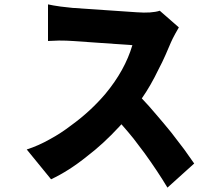

<svg xmlns="http://www.w3.org/2000/svg" viewBox="-20 -786 1009 876"><path d="M866 -40 744 70Q699 -5 639 -88L589 -154Q564 -185 541 -211L534 -219L524 -208Q451 -129 376 -72Q294 -6 213 32L102 -104Q155 -121 208 -151Q258 -178 306 -215Q393 -278 461 -358Q550 -465 584 -580L311 -599Q286 -601 249 -601L199 -599V-766Q221 -761 257 -756Q289 -752 311 -750L604 -730Q672 -725 709 -737L796 -661L779 -631Q767 -609 760 -593L735 -535Q720 -501 704 -471Q667 -394 627 -337Q658 -305 694 -262Q726 -225 761 -182L820 -105Z"/></svg>

Font: Xiangcui Wave Sans Xiangcui Wave Sans
Style: Regular
Weight: 800
Width: 3
Version: Version 0.920;March 28, 2024;FontCreator 14.0.0.2814 64-bit